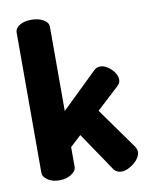

<svg xmlns="http://www.w3.org/2000/svg" viewBox="-85 -810 679 881"><g transform="rotate(-10 254.5 -369.0)"><path d="M354 -283 491 -91Q499 -78 499 -67Q499 -53 490.5 -39.5Q482 -26 468.5 -15Q455 -4 439.5 3Q424 10 410 10Q386 10 373 -9L252 -188L201 -141V-48Q201 -30 178 -15Q155 0 122 0Q89 0 67.5 -15Q46 -30 46 -48V-701Q46 -722 67.5 -735Q89 -748 122 -748Q155 -748 178 -735Q201 -722 201 -701V-309L367 -470Q379 -482 397 -482Q410 -482 423 -475Q436 -468 447 -457.5Q458 -447 465 -433.5Q472 -420 472 -408Q472 -393 460 -381Z"/></g></svg>

Font: AkaAcidDosis
Style: ExtraBold
Weight: 800
Designer: Edgar Tolentino, Pablo Impallari, Igino Marini, Aka-Acid
Foundry: Edgar Tolentino, Pablo Impallari, Igino Marini, Aka-Acid
Version: Version 1.007